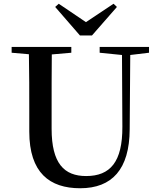

<svg xmlns="http://www.w3.org/2000/svg" viewBox="-20 -985 849 1023"><path d="M293 -965 274 -948 406 -796H470L603 -948L585 -965L438 -867ZM511 -704 630 -692 632 -310C633 -122 567 -47 439 -47C322 -47 255 -114 255 -299V-397C255 -497 255 -597 256 -695L360 -704V-735H42V-704L134 -696C136 -596 136 -496 136 -397V-284C136 -64 245 18 407 18C577 18 670 -83 671 -296L674 -692L774 -704V-735H511Z"/></svg>

Font: Noto Serif HK SemiBold
Style: Regular
Weight: 600
Designer: Ryoko NISHIZUKA 西塚涼子 (kana & ideographs); Frank Grießhammer (Latin, Greek & Cyrillic); Wenlong ZHANG 张文龙 (bopomofo); San
Foundry: Adobe
Version: Version 2.001;hotconv 1.1.0;makeotfexe 2.6.0